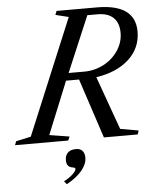

<svg xmlns="http://www.w3.org/2000/svg" viewBox="-129 -825 934 1136"><g transform="rotate(-5 338.0 -256.5)"><path d="M347.2 -354H270L143.1 -42L262.2 -22.9L252 0H-64L-55.2 -22.9L33.2 -42L318.8 -728L241.2 -747.1L250 -770H490.2Q716.8 -770 716.8 -606.9Q716.8 -509.3 645 -443.1Q573.2 -377 450.2 -358.9L564 -42L671.9 -22.9L665 0H463.9ZM289.1 -397.9H381.8Q444.3 -397.9 498.3 -426.5Q552.2 -455.1 584.2 -503.7Q616.2 -552.2 616.2 -607.9Q616.2 -666.5 584 -697.8Q551.8 -729 490.2 -729H429.2ZM256.8 159.2Q228 151.9 228 115.2Q228 86.4 244.6 70.3Q261.2 54.2 293.9 54.2Q318.4 54.2 331.3 68.6Q344.2 83 344.2 109.9Q344.2 147.9 312 186.3Q279.8 224.6 221.2 256.8L206.1 237.8Q236.3 223.1 258.1 203.1Q279.8 183.1 279.8 170.9Q279.8 166 275.9 164.1Q272 162.1 256.8 159.2Z"/></g></svg>

Font: Libre Caslon Text
Style: Italic
Weight: 400
Italic angle: -25°
Designer: Pablo Impallari, Rodrigo Fuenzalida
Foundry: Pablo Impallari, Rodrigo Fuenzalida
Version: Version 1.002